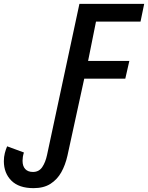

<svg xmlns="http://www.w3.org/2000/svg" viewBox="-101 -734 768 996"><path d="M73 242Q-3 242 -42 203Q-81 164 -81 102Q-81 80 -76 60.5Q-71 41 -64 25L23 57Q19 70 17.5 80Q16 90 16 100Q16 128 30 143Q44 158 70 158Q101 158 118 133Q135 108 143 70L311 -714H647L628 -622H397L356 -418H570L549 -326H336L249 73Q238 122 217 159.5Q196 197 161 219.5Q126 242 73 242Z"/></svg>

Font: Noto Sans Display Medium
Style: Italic
Weight: 500
Italic angle: -12°
Designer: Monotype Design Team
Foundry: Monotype Imaging Inc.
Version: Version 2.003